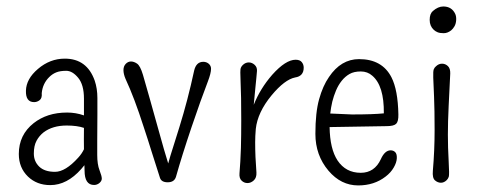

<svg xmlns="http://www.w3.org/2000/svg" viewBox="-20 -561 1476 593"><path d="M239.3 -100.1Q238.8 -127 239.3 -166Q218.3 -173.3 186 -173.3Q142.6 -173.3 114.7 -152.3Q101.1 -141.6 92.8 -126.2Q84.5 -110.8 84.5 -86.7Q84.5 -62.5 101.1 -46.4Q117.7 -30.3 149.9 -30.3Q182.1 -30.3 221.7 -74.2Q232.9 -86.4 239.3 -100.1ZM270.5 10.3Q241.2 10.3 241.2 -34.2Q241.2 -37.1 240.7 -50.8Q236.3 -45.4 231 -39.1Q187 10.7 135.3 10.7Q93.8 10.7 66.4 -15.6Q38.1 -43 38.1 -85.4Q38.1 -144.5 84 -180.7Q104.5 -196.8 130.1 -205.1Q155.8 -213.4 187.5 -213.4Q213.9 -213.4 239.3 -204.6V-256.3Q239.3 -299.3 221.4 -320.8Q203.6 -342.3 184.6 -342.3Q165.5 -342.3 153.6 -337.4Q141.6 -332.5 132.3 -323.2Q111.8 -303.2 108.9 -273.4Q110.4 -257.8 102.5 -251.7Q94.7 -245.6 85.4 -245.6Q59.1 -245.6 60.1 -280.8Q61 -317.4 97.2 -348.1Q134.3 -379.9 180.2 -379.9Q248.5 -379.9 272.5 -312Q280.8 -287.6 280.8 -258.3V-208L280.3 -126V-82.5Q280.3 -53.2 287.4 -35.2Q294.4 -17.1 294.4 -9.5Q294.4 -2 287.1 4.2Q279.8 10.3 270.5 10.3Z M523.4 -14.6Q518.1 2 498 2Q478.5 2 474.1 -11.7Q460.9 -51.8 448.7 -91.3Q436.5 -130.9 423.8 -168.9Q395 -258.8 367.7 -317.4Q361.3 -332.5 361.3 -344.5Q361.3 -356.4 368.4 -363.8Q375.5 -371.1 384.5 -371.1Q393.6 -371.1 403.3 -364.5Q413.1 -357.9 421.4 -330.3Q429.7 -302.7 442.6 -256.1Q455.6 -209.5 467.8 -166Q488.8 -89.8 499.5 -56.2Q506.3 -81.1 513.7 -103.5Q523.4 -134.8 534.2 -168.9Q560.1 -252 579.6 -342.8Q585.9 -370.1 607.9 -370.1Q617.7 -370.1 624.8 -364Q631.8 -357.9 631.8 -348.6Q631.8 -335 622.1 -309.6Q612.3 -284.2 598.6 -246.1Q585 -208 571.8 -168.9Q541.5 -79.1 523.4 -14.6Z M918 -352.1Q918 -325.7 891.6 -321.8Q859.4 -315.4 818.8 -266.6Q775.4 -213.9 770 -162.6Q768.1 -140.1 768.1 -121.6Q768.1 -77.1 772 -28.3Q772.9 -12.2 763.9 -3.9Q754.9 4.4 744.4 4.4Q733.9 4.4 726.1 -3.2Q718.3 -10.7 719.7 -26.1Q721.2 -41.5 722.2 -61.8Q723.1 -82 724.1 -104.5Q725.1 -142.6 725.1 -189.5Q725.1 -268.6 723.1 -306.9Q721.2 -345.2 723.6 -351.1Q726.1 -356.9 730 -360.4Q738.3 -368.2 748.3 -368.2Q758.3 -368.2 766.4 -360.8Q774.4 -353.5 773.7 -342Q772.9 -330.6 771.7 -319.6Q770.5 -308.6 769 -292.5Q766.1 -266.6 763.7 -237.3Q783.7 -287.6 820.8 -330.1Q862.3 -376.5 893.1 -376.5Q906.2 -376.5 912.1 -369.1Q918 -361.8 918 -352.1Z M1165.5 -210.9Q1166.5 -295.9 1129.9 -327.1Q1115.2 -340.3 1094.2 -340.3Q1073.2 -340.3 1059.6 -332.5Q1045.9 -324.7 1035.4 -311.5Q1024.9 -298.3 1017.8 -281.5Q1010.7 -264.6 1006.3 -247.1Q1002 -228.5 1000 -210.4L1066.9 -207.5Q1132.3 -207.5 1165.5 -210.9ZM998 -168.5Q999 -101.1 1022.5 -65.4Q1047.9 -27.3 1094.2 -27.3Q1136.7 -27.3 1156.2 -69.3Q1168.5 -96.7 1186.5 -96.7Q1194.8 -96.7 1200.4 -91.3Q1206.1 -85.9 1205.6 -72.5Q1205.1 -59.1 1196 -43.5Q1187 -27.8 1170.9 -15.6Q1135.7 11.7 1086.4 11.7Q1033.2 11.7 994.6 -33.7Q954.1 -81.5 954.1 -147.5Q954.1 -213.4 965.6 -254.6Q977.1 -295.9 996.1 -323.2Q1033.2 -378.4 1088.9 -378.4Q1160.2 -378.4 1189 -322.3Q1209 -283.2 1210.4 -207.5Q1210.9 -186 1203.6 -178.7Q1196.3 -171.4 1173.8 -171.4Z M1386.2 -517.6Q1389.6 -509.8 1388.9 -498.8Q1388.2 -487.8 1383.8 -480Q1379.4 -472.2 1373.5 -467.3Q1362.3 -458.5 1350.6 -458.5Q1338.9 -458.5 1332 -461.2Q1325.2 -463.9 1319.8 -468.8Q1307.1 -480.5 1307.1 -499.5Q1307.1 -518.6 1316.9 -526.9Q1333 -541 1349.1 -541Q1375.5 -541 1386.2 -517.6ZM1359.9 -4.9Q1351.6 3.4 1341.8 3.4Q1332 3.4 1323.5 -3.9Q1314.9 -11.2 1316.9 -33.7Q1322.3 -95.7 1322.3 -159.2Q1322.3 -222.7 1320.6 -262Q1318.8 -301.3 1318.1 -321.3Q1317.4 -341.3 1319.8 -347.2Q1322.3 -353 1326.7 -356.4Q1335 -364.3 1345.2 -364.3Q1355.5 -364.3 1363.3 -356.9Q1371.1 -349.6 1370.6 -334Q1368.2 -283.2 1365.7 -233.9Q1363.3 -184.6 1363.3 -145Q1363.3 -105.5 1365.7 -63.2Q1368.2 -21 1366 -14.9Q1363.8 -8.8 1359.9 -4.9Z"/></svg>

Font: Pompiere
Style: Regular
Weight: 400
Designer: Karolina Lach
Foundry: Sorkin Type Co.
Version: Version 1.002